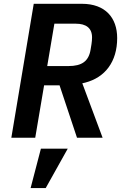

<svg xmlns="http://www.w3.org/2000/svg" viewBox="-20 -718 640 1001"><path d="M209.9 -273.1H290.5L381.4 0H514.9L409.1 -283.7L424.4 -287.3C528.4 -314.3 590.9 -396.7 590.9 -519.5C590.9 -625.7 528.8 -698.2 407 -698.2H155.9L39.1 0H163.7ZM139.6 262.4H218.4L333.1 57.2H193.2ZM226.2 -373.6 263.5 -594.5H375C428.3 -594.5 459.9 -572.1 459.9 -523.1C459.9 -511.7 458.8 -500 457 -487.9L452.4 -459.9C442.8 -399.5 407.7 -373.6 337 -373.6Z"/></svg>

Font: Margiela Mono Italic SmBold It
Style: Regular
Weight: 600
Designer: Mike Abbink, Paul van der Laan, Pieter van Rosmalen
Foundry: Bold Monday
Version: Version 2.003 2021